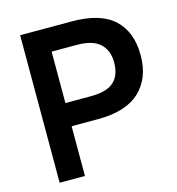

<svg xmlns="http://www.w3.org/2000/svg" viewBox="-105 -790 810 880"><g transform="rotate(-15 300.0 -350.0)"><path d="M70 -700H315Q451 -700 515.5 -639.5Q580 -579 580 -469Q580 -360 514 -298Q448 -236 315 -236H190V0H70ZM190 -590V-346H310Q387 -346 420.5 -377Q454 -408 454 -469Q454 -526 419 -558Q384 -590 310 -590Z"/></g></svg>

Font: PT Root UI Bold
Style: Regular
Weight: 700
Designer: Vitaly Kuzmin
Foundry: ParaType Ltd.
Version: Version 2.000G